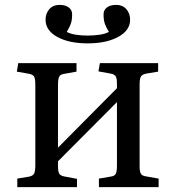

<svg xmlns="http://www.w3.org/2000/svg" viewBox="-20 -768 718 788"><path d="M51 0V-35L99 -43Q115 -46 120 -55.5Q125 -65 125 -91V-420Q125 -445 120 -453.5Q115 -462 100 -465L49 -474L55 -509H294V-474L244 -465Q228 -463 223 -453.5Q218 -444 218 -419V-162L460 -406V-423Q460 -446 455 -454.5Q450 -463 434 -466L384 -475L390 -509H629V-474L581 -466Q564 -463 558.5 -454Q553 -445 553 -420V-86Q553 -63 558.5 -54.5Q564 -46 580 -44L631 -35V0H386V-35L433 -43Q450 -45 455 -54.5Q460 -64 460 -89V-349L218 -106V-87Q218 -64 223 -55.5Q228 -47 243 -44L296 -34V0ZM340 -590Q263 -590 215 -616.5Q167 -643 167 -687Q167 -713 182.5 -730.5Q198 -748 224 -748Q248 -748 262 -737.5Q276 -727 276 -709Q276 -685 270.5 -670Q265 -655 254 -637Q269 -629 291.5 -625.5Q314 -622 339 -622Q366 -622 389 -625.5Q412 -629 427 -637Q416 -655 410.5 -670Q405 -685 405 -709Q405 -727 419 -737.5Q433 -748 457 -748Q483 -748 498.5 -730.5Q514 -713 514 -687Q514 -643 465 -616.5Q416 -590 340 -590Z"/></svg>

Font: Literata 36pt
Style: Regular
Weight: 400
Designer: Latin by Veronika Burian and Jose Scaglione. Greek by Irene Vlachou. Cyrillic by Vera Evstafieva.
Foundry: TypeTogether
Version: Version 3.002